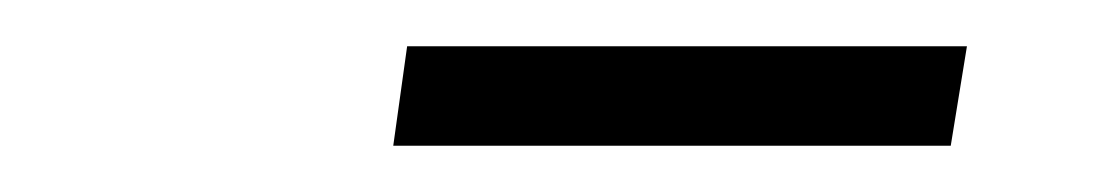

<svg xmlns="http://www.w3.org/2000/svg" viewBox="-20 -627 482 83"><path d="M398 -607 391 -564H150L156 -607Z"/></svg>

Font: Unna Medium
Style: Italic
Weight: 500
Italic angle: -8.05°
Designer: Jorge de Buen Unna
Foundry: Omnibus-Type
Version: Version 2.008